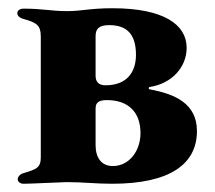

<svg xmlns="http://www.w3.org/2000/svg" viewBox="-20 -443 523 466"><path d="M37 -397C70 -388 79 -381 79 -354V-61C79 -35 67 -32 38 -23C29 -21 23 -14 23 -8C23 -2 29 3 37 3C53 3 111 0 142 -1C182 -1 212 3 252 3C393 3 458 -45 458 -125C458 -192 404 -215 344 -226C339 -227 341 -232 344 -232C396 -240 433 -279 433 -327C433 -383 378 -423 253 -423C198 -423 179 -416 143 -416C104 -416 85 -422 37 -422C29 -422 22 -418 22 -411C22 -406 26 -400 37 -397ZM240 -200C290 -200 321 -172 321 -120C321 -76 293 -40 254 -40C227 -40 212 -59 212 -91V-180C212 -198 226 -200 240 -200ZM245 -382C286 -382 310 -362 310 -310C310 -269 289 -236 236 -236C220 -236 212 -244 212 -259V-355C212 -373 220 -382 245 -382Z"/></svg>

Font: EB Garamond
Style: Bold
Weight: 700
Designer: Georg Duffner and Octavio Pardo
Foundry: Georg Duffner
Version: Version 1.000;PS 001.000;hotconv 1.0.88;makeotf.lib2.5.64775